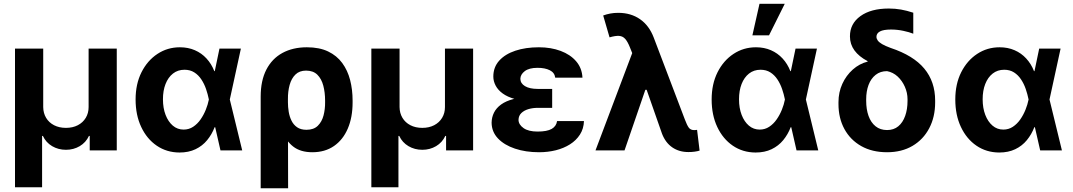

<svg xmlns="http://www.w3.org/2000/svg" viewBox="-20 -806 5751 1029"><path d="M60.4 197.8V-545.5H211.6V-232.2Q212 -199.6 227.1 -174.4Q242.2 -149.1 269.7 -134.9Q297.2 -120.7 333.5 -120.7Q369.7 -120.7 397 -134.9Q424.4 -149.1 439.6 -174.4Q454.9 -199.6 454.9 -232.2V-545.5H605.8V0H460.9V-77.4H456.7Q440.3 -42.3 407.3 -22.7Q374.3 -3.2 333.5 -3.2Q292.6 -3.2 259.4 -22.7Q226.2 -42.3 209.9 -77.4H205.6V197.8Z M941.8 11.4Q873.2 11 820.1 -25.2Q767 -61.4 736.9 -125.4Q706.7 -189.3 706.7 -272.7Q706.7 -355.8 738.3 -418.7Q769.9 -481.5 823.7 -517Q877.5 -552.6 944.2 -552.6Q988.3 -552.6 1024.3 -536.9Q1060.4 -521.3 1086.8 -492.5Q1113.3 -463.8 1128.6 -424.7H1174L1211.3 -274.1L1278.1 0H1161.6L1099.1 -274.1Q1093.8 -301.1 1084.2 -329Q1074.6 -356.9 1059.1 -380.3Q1043.7 -403.8 1021.3 -418Q998.9 -432.2 968.8 -432.2Q932.9 -432.2 907 -411.8Q881 -391.3 867.2 -355.8Q853.3 -320.3 853.3 -273.8Q853.3 -226.9 867.4 -190.3Q881.4 -153.8 906.2 -132.6Q931.1 -111.5 964.1 -111.5Q992.5 -111.5 1015.3 -126.6Q1038 -141.7 1054.9 -165.8Q1071.7 -190 1082.9 -217.9Q1094.1 -245.7 1099.1 -271.3L1156.2 -545.5H1271L1211.3 -271.3L1174 -124.3H1130.3Q1115.4 -85.6 1090.2 -54.9Q1065 -24.1 1028.1 -6.4Q991.1 11.4 941.8 11.4Z M1377.1 203.1V-288.4Q1377.1 -373.9 1407.5 -432.9Q1437.9 -491.8 1493.6 -522.2Q1549.4 -552.6 1624.6 -552.6Q1691.8 -552.6 1738.5 -530.2Q1785.2 -507.8 1814.1 -468.4Q1843 -429 1856.4 -377.3Q1869.7 -325.6 1869.7 -267V-257.1Q1869.7 -176.8 1843.9 -116.8Q1818.2 -56.8 1769.9 -23.4Q1721.6 9.9 1654.1 9.9Q1590.2 9.9 1551.1 -20.8Q1512.1 -51.5 1490.2 -106Q1468.4 -160.5 1455.6 -232.6L1523.1 -257.8Q1523.1 -233 1527.3 -207Q1531.6 -181.1 1542.3 -159.3Q1552.9 -137.4 1572.4 -123.9Q1592 -110.4 1622.5 -110.4Q1661.6 -110.4 1683.4 -132.1Q1705.3 -153.8 1714 -187.5Q1722.7 -221.2 1722.3 -257.1V-267Q1722.3 -310.4 1712.7 -346.9Q1703.1 -383.5 1680.9 -405.5Q1658.7 -427.6 1620.4 -427.6Q1584.9 -427.6 1563.4 -406.6Q1541.9 -385.7 1532.3 -350.9Q1522.7 -316.1 1523.1 -274.5L1524.1 203.1Z M1970.2 197.8V-545.5H2121.4V-232.2Q2121.8 -199.6 2136.9 -174.4Q2152 -149.1 2179.5 -134.9Q2207 -120.7 2243.3 -120.7Q2279.5 -120.7 2306.8 -134.9Q2334.2 -149.1 2349.4 -174.4Q2364.7 -199.6 2364.7 -232.2V-545.5H2515.6V0H2370.7V-77.4H2366.5Q2350.1 -42.3 2317.1 -22.7Q2284.1 -3.2 2243.3 -3.2Q2202.4 -3.2 2169.2 -22.7Q2136 -42.3 2119.7 -77.4H2115.4V197.8Z M2829.5 -285.9H2939.3V-228H2861.9Q2835.2 -228 2811.8 -221.1Q2788.4 -214.1 2773.8 -199.8Q2759.2 -185.4 2758.9 -163Q2759.6 -138.1 2785.9 -119.5Q2812.1 -100.9 2861.2 -100.9Q2911.9 -100.9 2936.8 -115.2Q2961.6 -129.6 2965.6 -157.3H3109.7Q3108.3 -116.1 3088.2 -84.9Q3068.2 -53.6 3034.8 -32.5Q3001.4 -11.4 2958.8 -0.7Q2916.2 9.9 2869 9.9Q2797.6 9.9 2739.9 -9.4Q2682.2 -28.8 2648.6 -64.3Q2615.1 -99.8 2614.7 -148.4Q2615.1 -177.6 2627.5 -202.4Q2639.9 -227.3 2665.8 -246.1Q2691.8 -264.9 2732.4 -275.4Q2773.1 -285.9 2829.5 -285.9ZM2939.3 -264.9H2829.5Q2777 -264.9 2738.3 -275.7Q2699.6 -286.6 2674.2 -305Q2648.8 -323.5 2636.4 -347.1Q2623.9 -370.7 2623.9 -395.6Q2623.9 -446 2655.5 -481Q2687.1 -516 2742.2 -534.3Q2797.2 -552.6 2868.3 -552.6Q2932.5 -552.6 2984.6 -533.2Q3036.6 -513.8 3067.8 -477.5Q3099.1 -441.1 3101.6 -389.9H2955.6Q2952.4 -416.5 2926.7 -429.5Q2900.9 -442.5 2860.8 -442.5Q2815.7 -442.5 2792.4 -424.7Q2769.2 -407 2768.8 -383.5Q2769.2 -359 2793.7 -344.3Q2818.2 -329.5 2861.9 -329.5H2939.3Z M3669 8.9Q3619.7 8.9 3583.3 -16Q3546.9 -40.8 3528.1 -89.1L3435.7 -353L3376.1 -502.1L3355.5 -553.3Q3343.4 -583.5 3330.4 -597.8Q3317.5 -612.2 3298.1 -613.6Q3278.8 -615.1 3246.8 -605.8L3212.7 -723Q3231.2 -729.8 3250.9 -733.5Q3270.6 -737.2 3293.3 -737.2Q3361.2 -737.2 3410.2 -703.1Q3459.2 -669 3483.7 -604.4L3650.2 -166.2Q3661.9 -134.9 3671.5 -121.8Q3681.1 -108.7 3700.6 -108.7Q3704.5 -108.7 3708.8 -109.2Q3713.1 -109.7 3715.9 -110.1L3729.4 1.1Q3719.1 4.6 3701.9 6.9Q3684.7 9.2 3669 8.9ZM3171.5 0 3387.8 -573.2 3482.6 -324.6H3438.6L3327.1 0Z M4029.1 11.4Q3960.6 11 3907.5 -25.2Q3854.4 -61.4 3824.2 -125.4Q3794 -189.3 3794 -272.7Q3794 -355.8 3825.6 -418.7Q3857.2 -481.5 3911 -517Q3964.8 -552.6 4031.6 -552.6Q4075.6 -552.6 4111.7 -536.9Q4147.7 -521.3 4174.2 -492.5Q4200.6 -463.8 4215.9 -424.7H4261.4L4298.7 -274.1L4365.4 0H4248.9L4186.4 -274.1Q4181.1 -301.1 4171.5 -329Q4161.9 -356.9 4146.5 -380.3Q4131 -403.8 4108.7 -418Q4086.3 -432.2 4056.1 -432.2Q4020.2 -432.2 3994.3 -411.8Q3968.4 -391.3 3954.5 -355.8Q3940.7 -320.3 3940.7 -273.8Q3940.7 -226.9 3954.7 -190.3Q3968.8 -153.8 3993.6 -132.6Q4018.5 -111.5 4051.5 -111.5Q4079.9 -111.5 4102.6 -126.6Q4125.4 -141.7 4142.2 -165.8Q4159.1 -190 4170.3 -217.9Q4181.5 -245.7 4186.4 -271.3L4243.6 -545.5H4358.3L4298.7 -271.3L4261.4 -124.3H4217.7Q4202.8 -85.6 4177.6 -54.9Q4152.3 -24.1 4115.4 -6.4Q4078.5 11.4 4029.1 11.4ZM4012.4 -616.8 4050.4 -785.5H4185.7L4101.6 -616.8Z M4535.2 -610.8Q4534.8 -678.6 4591.1 -719.5Q4647.4 -760.3 4743.3 -760.3Q4777.7 -760.3 4808.8 -754.8Q4839.8 -749.3 4874.6 -737.9V-625.4Q4853.3 -633.9 4821 -640.8Q4788.7 -647.7 4755 -647.7Q4715.2 -647.7 4696.2 -637.6Q4677.2 -627.5 4677.2 -608.7Q4677.2 -599.1 4683.9 -589.3Q4690.7 -579.5 4707.4 -569.6Q4724.1 -559.7 4753.6 -549Q4875.4 -508.5 4933.6 -438.4Q4991.8 -368.3 4991.8 -267V-257.1Q4991.8 -179 4960 -118.6Q4928.3 -58.2 4870.4 -24.1Q4812.5 9.9 4734 9.9Q4654.1 9.9 4595.7 -23.1Q4537.3 -56.1 4505.5 -114.5Q4473.7 -172.9 4473.7 -248.6V-258.5Q4473.7 -311.4 4494.3 -356.5Q4514.9 -401.6 4550.4 -433.2Q4585.9 -464.8 4630.3 -475.9L4629.3 -478.7Q4583.5 -502.8 4559.3 -535.9Q4535.2 -568.9 4535.2 -610.8ZM4622.2 -273.8V-265.6Q4622.2 -220.2 4634.8 -184.8Q4647.4 -149.5 4672.4 -129.3Q4697.4 -109 4734 -109Q4769.9 -109 4794.2 -129.1Q4818.5 -149.1 4831.1 -184.7Q4843.8 -220.2 4843.8 -265.6V-273.8Q4843.8 -308.6 4829.5 -340.9Q4815.3 -373.2 4790.7 -396Q4766 -418.7 4734 -424.7Q4697.8 -424.7 4672.8 -404.8Q4647.7 -384.9 4634.9 -350.9Q4622.2 -316.8 4622.2 -273.8Z M5334.9 11.4Q5266.3 11 5213.2 -25.2Q5160.2 -61.4 5130 -125.4Q5099.8 -189.3 5099.8 -272.7Q5099.8 -355.8 5131.4 -418.7Q5163 -481.5 5216.8 -517Q5270.6 -552.6 5337.4 -552.6Q5381.4 -552.6 5417.4 -536.9Q5453.5 -521.3 5479.9 -492.5Q5506.4 -463.8 5521.7 -424.7H5567.1L5604.4 -274.1L5671.2 0H5554.7L5492.2 -274.1Q5486.9 -301.1 5477.3 -329Q5467.7 -356.9 5452.2 -380.3Q5436.8 -403.8 5414.4 -418Q5392 -432.2 5361.9 -432.2Q5326 -432.2 5300.1 -411.8Q5274.1 -391.3 5260.3 -355.8Q5246.4 -320.3 5246.4 -273.8Q5246.4 -226.9 5260.5 -190.3Q5274.5 -153.8 5299.4 -132.6Q5324.2 -111.5 5357.2 -111.5Q5385.7 -111.5 5408.4 -126.6Q5431.1 -141.7 5448 -165.8Q5464.8 -190 5476 -217.9Q5487.2 -245.7 5492.2 -271.3L5549.4 -545.5H5664.1L5604.4 -271.3L5567.1 -124.3H5523.4Q5508.5 -85.6 5483.3 -54.9Q5458.1 -24.1 5421.2 -6.4Q5384.2 11.4 5334.9 11.4Z"/></svg>

Font: InterMG
Style: Bold
Weight: 700
Designer: Rasmus Andersson
Foundry: rsms
Version: Version 3.019;December 26, 2023;FontCreator 15.0.0.2955 64-b